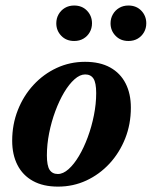

<svg xmlns="http://www.w3.org/2000/svg" viewBox="-20 -673 558 706"><path d="M292.7 -445.7Q347.6 -445.7 385.1 -424.9Q422.6 -404.1 441.9 -366.2Q461.2 -328.4 461.2 -277Q461.2 -216.6 440.4 -164Q419.5 -111.4 382.7 -71.5Q345.8 -31.7 297.4 -9.2Q249 13.2 193.4 13.2Q138.6 13.2 101.1 -7.6Q63.5 -28.4 44.2 -66.3Q24.8 -104.3 24.8 -155.4Q24.8 -215.9 45.7 -268.5Q66.5 -321.1 103.3 -360.9Q140.2 -400.8 188.6 -423.2Q237 -445.7 292.7 -445.7ZM192.8 -33.2Q212.1 -33.2 232.1 -51Q252.1 -68.8 270.3 -99.4Q288.4 -129.9 302.7 -168.6Q317 -207.2 325.3 -249Q333.7 -290.8 333.7 -330.7Q333.7 -368.8 323.6 -384.1Q313.6 -399.3 293.3 -399.3Q273.9 -399.3 253.9 -381.4Q233.9 -363.6 215.7 -333.1Q197.6 -302.5 183.3 -263.9Q169 -225.3 160.7 -183.5Q152.4 -141.7 152.4 -101.7Q152.4 -63.8 162.4 -48.5Q172.4 -33.2 192.8 -33.2ZM252.7 -522.3Q223.6 -522.3 205.3 -541.4Q187 -560.4 187 -587.2Q187 -605.4 195.4 -620.2Q203.9 -635.1 218.6 -643.9Q233.4 -652.7 252.6 -652.7Q281.9 -652.7 300.1 -633.6Q318.3 -614.5 318.3 -587.2Q318.3 -569.2 310 -554.6Q301.8 -539.9 287.1 -531.1Q272.4 -522.3 252.7 -522.3ZM452.2 -522.3Q423.2 -522.3 404.9 -541.4Q386.5 -560.4 386.5 -587.2Q386.5 -605.4 395 -620.2Q403.4 -635.1 418.2 -643.9Q433 -652.7 452.1 -652.7Q481.4 -652.7 499.7 -633.6Q517.9 -614.5 517.9 -587.2Q517.9 -569.2 509.6 -554.6Q501.3 -539.9 486.7 -531.1Q472 -522.3 452.2 -522.3Z"/></svg>

Font: Newsreader Text
Style: Italic
Weight: 400
Italic angle: -17°
Designer: Hugues Gentile
Foundry: Production Type
Version: Version 1.001